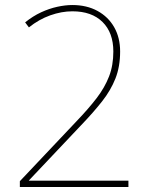

<svg xmlns="http://www.w3.org/2000/svg" viewBox="-20 -744 610 764"><path d="M491 0H59V-23L283 -260Q332 -311 364.5 -353.5Q397 -396 414 -440Q431 -484 431 -539Q431 -614 388 -656.5Q345 -699 268 -699Q225 -699 180 -683Q135 -667 95 -635L80 -655Q111 -680 143.5 -695Q176 -710 208 -717Q240 -724 268 -724Q325 -724 368 -700.5Q411 -677 434.5 -635.5Q458 -594 458 -539Q458 -479 439.5 -432Q421 -385 386.5 -341Q352 -297 303 -246L95 -26V-25H491Z"/></svg>

Font: Noto Sans Thai Thin
Style: Regular
Weight: 250
Designer: Monotype Design Team
Foundry: Monotype Imaging Inc.
Version: Version 2.001